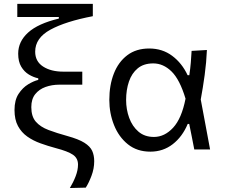

<svg xmlns="http://www.w3.org/2000/svg" viewBox="-20 -752 1130 966"><path d="M331.5 194Q349 165 360.8 134.2Q372.5 103.5 372.5 76Q372.5 44 347 26.5Q321.5 9 260 -7Q221 -17.5 184 -30.8Q147 -44 117.5 -64.8Q88 -85.5 70.5 -117.8Q53 -150 53 -198.5Q53 -248.5 73.5 -279.8Q94 -311 121.8 -327.8Q149.5 -344.5 172.5 -350V-358Q148.5 -363 125.2 -377Q102 -391 86.8 -416.5Q71.5 -442 71.5 -482Q71.5 -543 121.5 -588.2Q171.5 -633.5 276 -658.5V-666.5H67V-732.5H447V-670.5Q310.5 -644.5 233.8 -602.8Q157 -561 157 -492Q157 -443 196.8 -417.2Q236.5 -391.5 298.5 -391.5H394V-326H278.5Q241.5 -326 209.2 -314.5Q177 -303 157.2 -278.2Q137.5 -253.5 137.5 -213Q137.5 -166 160.2 -139.8Q183 -113.5 224 -98Q265 -82.5 319.5 -67.5Q375.5 -52 404.5 -33.8Q433.5 -15.5 443.8 7Q454 29.5 454 59Q454 96.5 440.2 132.8Q426.5 169 411.5 192Z M736.5 11Q669.5 11 623.5 -26Q577.5 -63 553.8 -122.5Q530 -182 530 -249.5Q530 -323.5 552.8 -381.8Q575.5 -440 620.2 -474Q665 -508 730.5 -508Q797 -508 846.2 -471.2Q895.5 -434.5 924 -373.5H932.5Q937.5 -407 940 -437.5Q942.5 -468 944 -496L1021 -500.5Q1018.5 -439 1009.8 -374.8Q1001 -310.5 990 -251.5Q1002 -188.5 1013.5 -126Q1025 -63 1037 0H957.5Q951 -32 945 -64Q938.5 -96 932 -128.5H924.5Q897.5 -64 849 -26.5Q800.5 11 736.5 11ZM754.5 -63Q808 -63 851 -109.5Q894 -156 913.5 -255.5Q884.5 -352 843 -392.5Q801.5 -433 751 -433Q703 -433 673 -408.2Q643 -383.5 628.8 -341.8Q614.5 -300 614.5 -249Q614.5 -201.5 630 -159Q645.5 -116.5 676.5 -89.8Q707.5 -63 754.5 -63Z"/></svg>

Font: Heraclito
Style: Regular
Weight: 400
Designer: Kostas Bartsokas (font) & Cristiano Sobral (main changes)
Foundry: Kostas Bartsokas (font) & Cristiano Sobral (main changes)
Version: Version 1.00;July 8, 2020;FontCreator 13.0.0.2655 64-bit